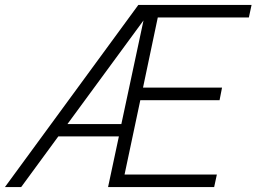

<svg xmlns="http://www.w3.org/2000/svg" viewBox="-26 -760 1042 780"><path d="M-6 0 536 -740H996L985 -689H615L555 -404H876L866 -353H544L480 -51H855L844 0H413L457 -206H211L60 0ZM248 -256H467L557 -677Z"/></svg>

Font: Be Vietnam Pro ExtraLight
Style: Italic
Weight: 200
Italic angle: -12°
Designer: Lam Bao, Tony Le, Vietanh Nguyen
Foundry: Yellow Type Foundry
Version: Version 1.002; ttfautohint (v1.8.3)